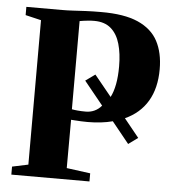

<svg xmlns="http://www.w3.org/2000/svg" viewBox="-53 -798 766 847"><g transform="rotate(5 330.0 -374.5)"><path d="M28.5 0V-35.5L99.5 -50.5V-690L30 -706.5V-743H188Q212 -743 237.2 -744.5Q262.5 -746 292.5 -747.5Q322.5 -749 360 -749Q463 -749.5 524.2 -722.5Q585.5 -695.5 612.8 -644.2Q640 -593 640 -520Q640 -436 605.8 -378.5Q571.5 -321 506 -291.5L572 -210L530 -179.5L454 -273.5Q429.5 -267 401.8 -263.8Q374 -260.5 343.5 -260.5Q329.5 -260.5 314 -261.2Q298.5 -262 286.5 -262.8Q274.5 -263.5 270 -264L269.5 -50L374.5 -36V0ZM331.5 -305.5Q351.5 -305.5 369.2 -313.5Q387 -321.5 401 -338L317 -441.5L359.5 -472L435 -379.5Q447.5 -403.5 454 -437.8Q460.5 -472 460.5 -517Q460.5 -573.5 448.2 -616.2Q436 -659 408.2 -683.2Q380.5 -707.5 334 -707.5Q319 -707.5 307.5 -706.2Q296 -705 287 -703.8Q278 -702.5 269.5 -701V-310.5Q279 -308.5 295.2 -307Q311.5 -305.5 331.5 -305.5Z"/></g></svg>

Font: Merriweather 96pt ExtraBold
Style: Regular
Weight: 800
Version: Version 2.100